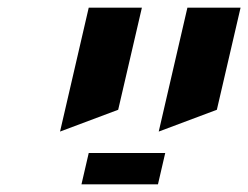

<svg xmlns="http://www.w3.org/2000/svg" viewBox="-20 -620 649 502"><path d="M212 -220H412L393 -138H193ZM289 -333 137 -276 212 -600H351ZM547 -333 395 -276 470 -600H609Z"/></svg>

Font: Miedinger
Style: Bold-Italic
Weight: 700
Italic angle: -13°
Version: Version 001.000